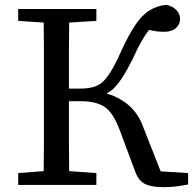

<svg xmlns="http://www.w3.org/2000/svg" viewBox="-20 -762 804 791"><path d="M377 0H55V-49L160 -57Q161 -115 161 -173V-553Q161 -611 160 -669L55 -676V-686V-725H377V-676L265 -669Q265 -611 264 -552V-397H310Q339 -397 361 -402.5Q383 -408 400 -422Q434 -450 476 -544Q509 -617 537 -658.5Q565 -700 596 -719Q627 -739 666 -742Q693 -736 707 -720Q722 -704 722 -683.5Q722 -663 705.5 -647Q689 -631 655 -631Q631 -631 611 -635Q603 -637 594 -639Q562 -598 529 -524V-523Q503 -472 482.5 -440.5Q462 -409 441 -391Q430 -383 419 -376Q436 -372 450 -366Q497 -345 526.5 -312.5Q556 -280 571 -236L642 -56L755 -49V-2Q729 3 706 6Q683 9 652 9Q621 9 597 3Q573 -3 559 -17.5Q545 -32 536 -58L471 -232Q446 -297 411.5 -321Q377 -345 313 -345H264V-175Q265 -116 265 -57L377 -49Z"/></svg>

Font: Early Summer Mincho Screen
Style: Regular
Weight: 400
Designer: GuiWonder
Version: Version 1.002